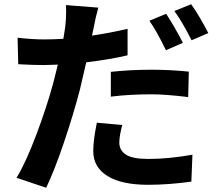

<svg xmlns="http://www.w3.org/2000/svg" viewBox="-20 -823 1040 906"><path d="M503 -484Q596 -494 695 -494Q783 -494 871 -485L868 -365Q760 -378 696 -378Q590 -378 503 -367ZM557 -233Q543 -182 543 -150Q543 -114 574 -93.5Q605 -73 680 -73Q777 -73 888 -93L883 34Q776 49 679 49Q554 49 487 7.5Q420 -34 420 -110Q420 -161 437 -244ZM764 -758Q782 -731 805.5 -690Q829 -649 843 -621L763 -586Q718 -679 685 -725ZM882 -803Q901 -777 925 -736Q949 -695 963 -667L884 -633Q840 -720 803 -771ZM279 -640 288 -697Q292 -730 292 -770Q292 -791 291 -799L444 -787Q431 -742 422 -692L414 -655Q496 -667 582 -687V-562Q497 -542 387 -529L357 -400Q327 -285 282.5 -153Q238 -21 198 63L58 16Q102 -56 152 -189Q202 -322 232 -434L253 -518L187 -516Q136 -516 66 -520L63 -645Q131 -637 189 -637Q233 -637 279 -640Z"/></svg>

Font: Sinter Bold
Style: Regular
Weight: 700
Foundry: Adobe & rsms
Version: Version 1.000